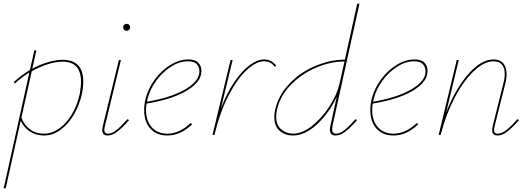

<svg xmlns="http://www.w3.org/2000/svg" viewBox="-33 -731 2860 1040"><path d="M418 -289Q418 -257 411 -223Q398 -164 368.5 -112.5Q339 -61 296.5 -29Q254 3 206 3Q163 3 129.5 -18.5Q96 -40 79 -77L-2 289H-13L126 -338Q87 -315 48 -279L41 -286Q81 -323 129 -352L153 -458H164L142 -359Q185 -382 228 -394.5Q271 -407 306 -407Q418 -407 418 -289ZM406 -287Q406 -397 306 -397Q271 -397 227 -383.5Q183 -370 139 -345L83 -94Q97 -55 128.5 -31Q160 -7 205 -7Q248 -7 287.5 -35Q327 -63 356.5 -112.5Q386 -162 399 -223Q406 -265 406 -287Z M521 -26Q521 -36 524 -49L611 -406H622L535 -47Q532 -37 532 -28Q532 -7 553 -7Q574 -7 598.5 -27Q623 -47 658 -86L666 -80Q630 -39 602.5 -18Q575 3 550 3Q521 3 521 -26ZM634 -583Q634 -591 639.5 -596.5Q645 -602 653 -602Q661 -602 666.5 -596.5Q672 -591 672 -583Q672 -576 666.5 -570Q661 -564 653 -564Q645 -564 639.5 -569.5Q634 -575 634 -583Z M1058 -346Q1058 -340 1056 -328Q1046 -278 970 -235Q894 -192 761 -170Q758 -152 758 -135Q758 -77 789 -42Q820 -7 874 -7Q939 -7 1000 -65L1008 -58Q944 3 874 3Q815 3 781.5 -34Q748 -71 748 -134Q748 -165 755 -194Q769 -251 805.5 -300.5Q842 -350 890.5 -379.5Q939 -409 987 -409Q1025 -409 1041.5 -391Q1058 -373 1058 -346ZM1047 -345Q1047 -367 1033 -383Q1019 -399 985 -399Q939 -399 893.5 -370Q848 -341 813.5 -294Q779 -247 766 -194L763 -180Q886 -201 960.5 -241.5Q1035 -282 1045 -328Q1047 -338 1047 -345Z M1463 -376 1455 -369Q1435 -399 1397 -399Q1356 -399 1305.5 -353.5Q1255 -308 1208 -219.5Q1161 -131 1131 -10L1129 0H1118L1216 -406H1227L1164 -145Q1197 -230 1238 -289.5Q1279 -349 1320.5 -379Q1362 -409 1397 -409Q1437 -409 1463 -376Z M1893 -86 1901 -80Q1865 -39 1837.5 -18Q1810 3 1785 3Q1754 3 1754 -29Q1754 -39 1757 -51L1791 -207Q1752 -122 1686 -59.5Q1620 3 1553 3Q1513 3 1483 -21.5Q1453 -46 1453 -97Q1453 -117 1457 -134Q1473 -212 1532 -275Q1591 -338 1673 -373Q1755 -408 1835 -408L1902 -711H1914L1768 -49Q1766 -37 1766 -32Q1766 -7 1788 -7Q1809 -7 1833.5 -27Q1858 -47 1893 -86ZM1806 -278 1833 -398Q1756 -398 1676.5 -363.5Q1597 -329 1539.5 -268.5Q1482 -208 1467 -134Q1463 -117 1463 -99Q1463 -53 1490.5 -30Q1518 -7 1554 -7Q1604 -7 1657.5 -49.5Q1711 -92 1752 -155.5Q1793 -219 1806 -278Z M2283 -346Q2283 -340 2281 -328Q2271 -278 2195 -235Q2119 -192 1986 -170Q1983 -152 1983 -135Q1983 -77 2014 -42Q2045 -7 2099 -7Q2164 -7 2225 -65L2233 -58Q2169 3 2099 3Q2040 3 2006.5 -34Q1973 -71 1973 -134Q1973 -165 1980 -194Q1994 -251 2030.5 -300.5Q2067 -350 2115.5 -379.5Q2164 -409 2212 -409Q2250 -409 2266.5 -391Q2283 -373 2283 -346ZM2272 -345Q2272 -367 2258 -383Q2244 -399 2210 -399Q2164 -399 2118.5 -370Q2073 -341 2038.5 -294Q2004 -247 1991 -194L1988 -180Q2111 -201 2185.5 -241.5Q2260 -282 2270 -328Q2272 -338 2272 -345Z M2778 -80Q2742 -39 2714.5 -18Q2687 3 2662 3Q2633 3 2633 -26Q2633 -36 2636 -49L2694 -281Q2701 -306 2701 -330Q2701 -363 2686 -381Q2671 -399 2641 -399Q2589 -399 2532.5 -345Q2476 -291 2428.5 -199.5Q2381 -108 2354 0H2343L2441 -406H2452L2384 -123Q2434 -250 2503.5 -329.5Q2573 -409 2641 -409Q2675 -409 2693 -388Q2711 -367 2711 -330Q2711 -305 2704 -278L2646 -47Q2643 -35 2643 -27Q2643 -7 2662 -7Q2685 -7 2710 -26.5Q2735 -46 2770 -86Z"/></svg>

Font: Ysabeau Hairline
Style: Italic
Weight: 100
Italic angle: -12°
Designer: Christian Thalmann (Catharsis Fonts)
Version: Version 0.003